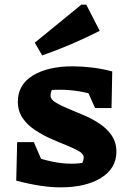

<svg xmlns="http://www.w3.org/2000/svg" viewBox="-20 -801 549 828"><path d="M241 7Q199 7 151 -0.5Q103 -8 50 -22L114 -130Q159 -114 203 -104.5Q247 -95 288 -95Q304 -95 319.5 -96.5Q335 -98 350 -101L312 -70Q326 -84 333.5 -96.5Q341 -109 341 -122Q341 -137 320.5 -149Q300 -161 267.5 -174Q235 -187 199 -203Q163 -219 130.5 -240.5Q98 -262 77.5 -292Q57 -322 57 -363Q57 -436 122 -475.5Q187 -515 293 -515Q332 -515 375 -510Q418 -505 464 -493L421 -381Q373 -398 328 -406Q283 -414 241 -414Q227 -414 212.5 -413.5Q198 -413 183 -411L221 -433Q207 -422 202.5 -411Q198 -400 198 -388Q198 -373 218.5 -360Q239 -347 271.5 -333.5Q304 -320 340.5 -304.5Q377 -289 409 -268Q441 -247 461.5 -217Q482 -187 482 -147Q482 -75 416 -34Q350 7 241 7ZM50 -22 54 -188H126L197 -23ZM390 -335 318 -496 464 -493 461 -335ZM162 -562 130 -617 331 -781H352L410 -668Q349 -637 287 -610.5Q225 -584 162 -562Z"/></svg>

Font: Piazzolla Thin Black
Style: Regular
Weight: 900
Version: Version 2.005